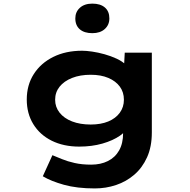

<svg xmlns="http://www.w3.org/2000/svg" viewBox="-20 -826 1067 1076"><path d="M511.6 230Q411.4 230 338.3 209.6Q265.2 189.1 219.9 161.8L273.7 43.7Q296.9 53.1 327.4 65.7Q358 78.4 398.5 87.5Q439 96.7 491 96.7Q544.4 96.7 584.8 76.5Q625.2 56.4 647.5 17.1Q669.9 -22.3 669.9 -80.1V-129L700.4 -123.8Q692.1 -93.5 652.7 -65.9Q613.2 -38.3 553.8 -21.3Q494.4 -4.4 424.2 -4.4Q336.5 -4.4 270 -37.3Q203.6 -70.3 166.8 -130Q130 -189.7 130 -268.2Q130 -349.3 169.3 -410.8Q208.6 -472.3 278.5 -507Q348.4 -541.7 440.1 -541.7Q463.1 -541.7 496.5 -536.9Q529.9 -532 565.9 -522Q601.8 -511.9 633.4 -497.3Q665.1 -482.6 685.1 -463.1Q705.1 -443.5 705.6 -419.2L672.7 -410.6L679.1 -530.7H830.9V-83.5Q830.9 -3.6 804.2 55.4Q777.6 114.4 732.5 153.1Q687.5 191.9 630.4 210.9Q573.2 230 511.6 230ZM488.2 -128.1Q545.3 -128.1 586.8 -145.3Q628.4 -162.6 651.4 -194.2Q674.4 -225.8 674.4 -267Q674.4 -309.3 651.7 -340.4Q628.9 -371.5 587.4 -389.2Q545.9 -407 488.2 -407Q429 -407 383.9 -389.2Q338.9 -371.5 313.9 -340.1Q289 -308.8 289 -267Q289 -226.2 313.9 -194.6Q338.9 -163 383.9 -145.5Q429 -128.1 488.2 -128.1ZM497.5 -640.1Q452.4 -640.1 427.3 -661.7Q402.1 -683.3 402.1 -722.9Q402.1 -759.4 427.8 -782.5Q453.4 -805.7 497.5 -805.7Q542.6 -805.7 567.7 -784.1Q592.9 -762.5 592.9 -722.9Q592.9 -686.4 567.2 -663.3Q541.6 -640.1 497.5 -640.1Z"/></svg>

Font: Lexend Zetta
Style: Regular
Weight: 400
Designer: Bonnie Shaver-Troup, Thomas Jockin
Foundry: Lexend
Version: Version 1.007